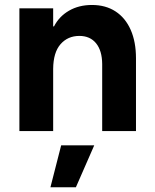

<svg xmlns="http://www.w3.org/2000/svg" viewBox="-20 -538 637 788"><path d="M59.6 -503.9H198.2V-429.7H201.7Q222.7 -470.7 263.2 -494.1Q303.7 -517.6 357.4 -517.6Q413.6 -517.6 454.1 -491.2Q494.6 -464.8 516.4 -415.5Q538.1 -366.2 538.1 -298.8V0H399.4V-275.4Q398.9 -330.1 374.3 -360.4Q349.6 -390.6 305.7 -390.6Q258.3 -390.6 228.5 -356.7Q198.7 -322.8 198.2 -254.9V0H59.6ZM291.5 230.5H187L231 58.6H366.7Z"/></svg>

Font: Wanted Sans
Style: Bold
Weight: 700
Designer: Original Design by Kil Hyung-jin and Kang Hanbin, Wanted Lab, Inc; Hangeul from Source Han Sans by Jang Soo-young and Ka
Foundry: Wanted Lab, Inc.
Version: Version 1.000